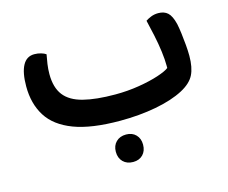

<svg xmlns="http://www.w3.org/2000/svg" viewBox="-92 -544 1052 885"><g transform="rotate(-15 434.5 -101.5)"><path d="M433 16Q295 16 212 -15.5Q129 -47 91.5 -106.5Q54 -166 54 -249Q54 -314 72.5 -348.5Q91 -383 128 -383Q145 -383 160 -378.5Q175 -374 183 -368Q179 -348 175.5 -324Q172 -300 172 -276Q172 -212 200.5 -175Q229 -138 289.5 -122.5Q350 -107 442 -107Q501 -107 555.5 -116Q610 -125 649.5 -138Q689 -151 704 -163Q704 -168 704 -174Q704 -203 699 -242Q694 -281 685 -323Q676 -365 668 -398Q678 -405 694 -411.5Q710 -418 729 -418Q757 -418 774 -402.5Q791 -387 801 -346Q805 -327 808.5 -299.5Q812 -272 814.5 -243Q817 -214 817 -191Q817 -135 800 -101Q783 -67 736 -42Q683 -14 603.5 1Q524 16 433 16ZM441 215Q411 215 393 197Q375 179 375 149Q375 120 393 102Q411 84 441 84Q470 84 487.5 102Q505 120 505 149Q505 179 487.5 197Q470 215 441 215Z"/></g></svg>

Font: Baloo Bhaijaan 2 SemiBold
Style: Regular
Weight: 600
Designer: Sanskriti Dholi, Noopur Datye and Ek Type
Foundry: Ek Type
Version: Version 1.700